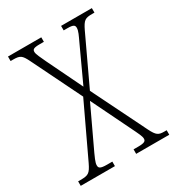

<svg xmlns="http://www.w3.org/2000/svg" viewBox="-172 -819 847 924"><g transform="rotate(-30 251.5 -357.0)"><path d="M5 0H195V-25H166C127 -25 121 -32 121 -47C121 -62 130 -82 159 -143L248 -332L349 -125C373 -76 382 -58 382 -45C382 -32 375 -25 339 -25H313V0H497V-25H486C452 -25 442 -30 420 -74L272 -374L396 -638C418 -684 428 -689 467 -689H479V-714H308V-689H330C363 -689 369 -682 369 -668C369 -651 358 -630 345 -602L255 -407L160 -603C146 -633 134 -657 134 -669C134 -682 138 -689 175 -689H198V-714H13V-689H25C65 -689 74 -684 95 -641L230 -366L93 -76C71 -30 61 -25 18 -25H5Z"/></g></svg>

Font: Noto Serif Devanagari Condensed ExtraLight
Style: Regular
Weight: 200
Width: 3
Designer: Universal Thirst, Indian Type Foundry and the Monotype Design Team
Foundry: Monotype Imaging Inc.
Version: Version 2.004